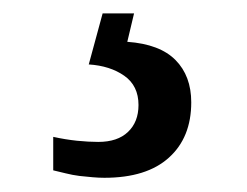

<svg xmlns="http://www.w3.org/2000/svg" viewBox="-20 -28 362 281"><path d="M259.9 121.8Q259.9 173.3 227.2 202.7Q194.6 232.2 132.7 232.2Q124.8 232.2 115.6 231.4Q106.4 230.7 96.3 229.5Q86.1 228.2 76.2 225.7Q66.3 223.3 57.9 221.3V172.3Q75.7 176.2 92.8 178Q109.9 179.7 123.8 179.7Q152 179.7 167.3 165.1Q182.7 150.5 182.7 125.7Q182.7 97.5 161.9 82.9Q141.1 68.3 109.9 66.3L130.2 -8.4H176.2L166.3 33.2Q213.9 36.6 236.9 59.9Q259.9 83.2 259.9 121.8Z"/></svg>

Font: Shan Wanhai
Style: Regular
Weight: 400
Designer: Khon Soe Zaw Thu
Foundry: Shan Unicode
Version: Version 1.00 June 3, 2017, initial release